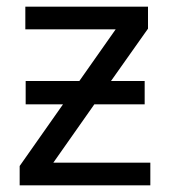

<svg xmlns="http://www.w3.org/2000/svg" viewBox="-20 -556 510 576"><path d="M424 -536V-470L313 -313H414V-243H263L140 -68H431V0H39V-58L169 -243H57V-313H218L327 -468H56V-536Z"/></svg>

Font: TSCustom
Style: Regular
Weight: 400
Designer: Monotype Design Team
Foundry: Monotype Imaging Inc.
Version: Version 2.004; ttfautohint (v1.8.3) -l 8 -r 50 -G 200 -x 14 